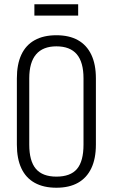

<svg xmlns="http://www.w3.org/2000/svg" viewBox="-20 -872 528 899"><path d="M244 7Q184 7 142.5 -16Q101 -39 80 -84Q59 -129 59 -195V-505Q59 -571 80 -616Q101 -661 142.5 -684Q184 -707 244 -707Q304 -707 345 -684Q386 -661 407.5 -616Q429 -571 429 -505V-195Q429 -129 407.5 -84Q386 -39 345 -16Q304 7 244 7ZM244 -45Q310 -45 340.5 -81Q371 -117 371 -195V-505Q371 -581 339.5 -618Q308 -655 244 -655Q181 -655 149 -617.5Q117 -580 117 -505V-195Q117 -118 148 -81.5Q179 -45 244 -45ZM346 -852V-799H141V-852Z"/></svg>

Font: Pathway Extreme Condensed Thin
Style: Regular
Weight: 250
Width: 3
Version: Version 1.001;gftools[0.9.26]